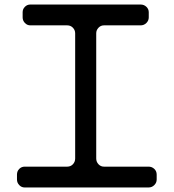

<svg xmlns="http://www.w3.org/2000/svg" viewBox="-20 -724 768 848"><path d="M89 104H636Q651 104 661.5 93.5Q672 83 672 69V47Q672 32 661.5 22Q651 12 636 12H439Q425 12 415 1.5Q405 -9 405 -24V-577Q405 -591 415 -601.5Q425 -612 439 -612H601Q616 -612 626.5 -622.5Q637 -633 637 -647V-670Q637 -684 626.5 -694Q616 -704 601 -704H114Q100 -704 90 -694Q80 -684 80 -670V-647Q80 -633 90 -622.5Q100 -612 114 -612H277Q292 -612 302 -601.5Q312 -591 312 -577V-24Q312 -9 302 1.5Q292 12 277 12H89Q75 12 65 22Q55 32 55 47V69Q55 83 65 93.5Q75 104 89 104Z"/></svg>

Font: WD-XL Lubrifont TC
Style: Regular
Weight: 400
Designer: [WD-XL Lubrifont] Copyright 2020-2022 (c) NightFurySL2001, Skr-ZERO; [ZCOOL QingKe HuangYou] Copyright 2018-2022 (c) The
Version: Version 2.001;hotconv 1.1.1;makeotfexe 2.6.0